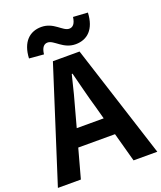

<svg xmlns="http://www.w3.org/2000/svg" viewBox="-175 -1071 990 1178"><g transform="rotate(-20 320.5 -481.5)"><path d="M252 -386C274 -463 296 -547 315 -628H320C341 -548 361 -463 384 -386L406 -305H230ZM-4 0H146L198 -190H438L490 0H645L407 -741H233ZM401 -791C477 -791 532 -840 537 -948L442 -954C436 -911 420 -894 396 -894C354 -894 319 -963 237 -963C161 -963 106 -913 101 -807L196 -799C201 -843 218 -860 241 -860C283 -860 319 -791 401 -791Z"/></g></svg>

Font: Source Han Sans CN
Style: Bold
Weight: 700
Designer: Ryoko NISHIZUKA 西塚涼子 (kana, bopomofo & ideographs); Paul D. Hunt (Latin, Greek & Cyrillic); Sandoll Communications 산돌커뮤니
Foundry: Adobe
Version: Version 2.001;hotconv 1.0.107;makeotfexe 2.5.65593